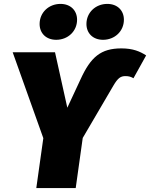

<svg xmlns="http://www.w3.org/2000/svg" viewBox="-20 -964 769 984"><path d="M268 -760C328 -760 375 -804 375 -863C375 -910 342 -944 290 -944C230 -944 183 -900 183 -841C183 -794 216 -760 268 -760ZM508 -760C568 -760 615 -804 615 -863C615 -910 582 -944 530 -944C470 -944 423 -900 423 -841C423 -794 456 -760 508 -760ZM166 0H368L404 -257L561 -525C584 -564 598 -574 623 -574C641 -574 652 -570 664 -563L729 -680C698 -700 662 -716 602 -716C497 -716 445 -672 393 -558L325 -412L262 -696H45L202 -256Z"/></svg>

Font: Fira Sans Heavy
Style: Italic
Weight: 900
Italic angle: -8°
Designer: bBox Type GmbH & Carrois Corporate GbR & Edenspiekermann AG
Foundry: bBox Type GmbH & Carrois Corporate GbR & Edenspiekermann AG
Version: Version 4.301;PS 004.301;hotconv 1.0.88;makeotf.lib2.5.64775